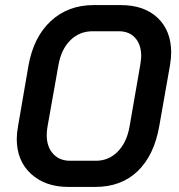

<svg xmlns="http://www.w3.org/2000/svg" viewBox="-20 -728 705 756"><path d="M46 -181Q46 -203 51 -231L92 -469Q112 -582 180 -645Q248 -708 349 -708H455Q548 -708 601 -657.5Q654 -607 654 -521Q654 -499 649 -469L607 -231Q587 -117 522.5 -54.5Q458 8 355 8H249Q158 8 102 -43.5Q46 -95 46 -181ZM358 -95Q408 -95 443.5 -131Q479 -167 490 -229L532 -471Q536 -497 536 -507Q536 -552 512.5 -578.5Q489 -605 447 -605H345Q293 -605 257 -569.5Q221 -534 210 -471L167 -229Q164 -211 164 -196Q164 -150 189 -122.5Q214 -95 256 -95Z"/></svg>

Font: Bai Jamjuree SemiBold
Style: Italic
Weight: 600
Italic angle: -10°
Version: Version 1.000; ttfautohint (v1.6)